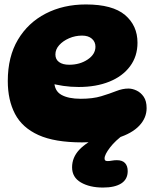

<svg xmlns="http://www.w3.org/2000/svg" viewBox="-20 -632 684 863"><path d="M349 8Q226 8 153 -25Q80 -58 47.5 -120Q15 -182 15 -268Q15 -377 60.5 -453.5Q106 -530 185.5 -571Q265 -612 366 -612Q486 -612 542 -564.5Q598 -517 598 -440Q598 -379 564.5 -334Q531 -289 471.5 -265Q412 -241 334 -241Q298 -241 264 -246Q230 -251 203 -259L227 -315Q224 -291 224 -267Q224 -224 255.5 -206Q287 -188 343 -188Q397 -188 435 -199.5Q473 -211 502 -222.5Q531 -234 557 -234Q575 -234 594 -225Q613 -216 626 -197Q639 -178 639 -146Q639 -102 606 -67Q573 -32 508.5 -12Q444 8 349 8ZM291 -341Q339 -341 374 -364.5Q409 -388 409 -422Q409 -444 393 -458Q377 -472 349 -472Q318 -472 290.5 -460Q263 -448 246 -429Q229 -410 229 -387Q229 -365 245.5 -353Q262 -341 291 -341ZM443 211Q383 211 343.5 188Q304 165 304 120Q304 76 336 41.5Q368 7 442 -28L540 -30Q499 -1 474.5 31Q450 63 450 80Q450 87 453.5 89.5Q457 92 464 92Q472 92 483 90Q494 88 505 88Q530 88 542 101Q554 114 554 137Q554 174 525 192.5Q496 211 443 211Z"/></svg>

Font: DynaPuff
Style: Bold
Weight: 700
Designer: Toshi Omagari, Jennifer Daniel
Foundry: Google Fonts
Version: Version 2.000